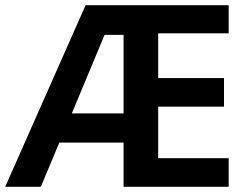

<svg xmlns="http://www.w3.org/2000/svg" viewBox="-20 -726 962 738"><path d="M859 -118H588V-316H841V-426H588V-598H859V-706H309L0 -8H137L208 -178H455V-8H859ZM382 -592H455V-290H256Z"/></svg>

Font: Passageway
Style: Light
Weight: 700
Foundry: Ascender Corporation
Version: Version 1.11